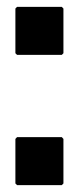

<svg xmlns="http://www.w3.org/2000/svg" viewBox="-20 -540 230 560"><path d="M29.8 -379.9 24.9 -384.8V-515.1L29.8 -520H160.2L165 -515.1V-384.8L160.2 -379.9ZM29.8 0 24.9 -4.9V-134.8L29.8 -140.1H160.2L165 -134.8V-4.9L160.2 0Z"/></svg>

Font: Mikodacs
Style: Regular
Weight: 400
Designer: gluk (gluksza@wp.pl)
Foundry: gluk (gluksza@wp.pl)
Version: Version 0.28